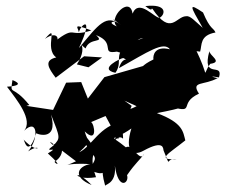

<svg xmlns="http://www.w3.org/2000/svg" viewBox="-20 -562 777 662"><path d="M451 -196C408 -172 405 -201 376 -79C413 -112 404 -39 402 -142C323 -130 296 -56 253 -37C298 -78 282 -72 272 -109C317 -65 306 -135 294 -141L344 -162L387 -82L434 -197L409 -215ZM245 -340C293 -412 230 -430 275 -395C289 -435 344 -411 311 -441C382 -414 324 -374 383 -384C434 -364 433 -428 474 -431C348 -387 412 -359 378 -311C316 -324 398 -362 405 -362C429 -348 404 -373 390 -327C490 -383 544 -421 566 -392C513 -405 507 -371 509 -357C426 -317 488 -300 486 -338L340 -296L283 -222L260 -279L208 -277L163 -183L71 -197L81 -200C21 -274 14 -229 23 -286C18 -287 79 -268 4 -263C39 -217 95 -148 63 -111C110 -157 115 -84 77 -40C127 -74 118 -21 61 -81C62 -88 75 -9 105 -103C99 -103 183 -68 156 -167C188 -85 189 -87 164 -60C121 -29 193 -62 145 -33C206 22 163 -1 169 -5C207 -28 199 -78 161 -63C137 -88 165 -64 242 -6C187 21 199 -3 291 4C251 10 226 47 296 76C233 10 224 63 311 49C275 -54 339 -19 269 -100C279 -6 338 -44 286 22C359 59 320 -2 343 80C335 74 383 76 376 9C388 97 427 69 418 42C450 -4 460 -7 477 -32C462 2 436 -69 414 -54C354 -104 362 -69 433 -119C409 -41 438 -22 474 -42C547 -82 542 -49 544 -43C573 25 546 -19 589 -13C516 -10 562 -32 619 -78C611 -107 612 -138 521 -172C615 -190 633 -199 573 -193C656 -170 594 -206 666 -239C637 -284 683 -266 731 -293C737 -290 683 -304 735 -295C752 -350 674 -285 702 -386C701 -371 750 -348 705 -342C673 -299 707 -289 652 -397C617 -390 609 -391 670 -384C677 -407 668 -440 723 -450C716 -467 705 -459 680 -519C629 -553 634 -544 679 -466C651 -490 636 -509 621 -506C587 -505 569 -438 506 -531C499 -538 511 -517 481 -541C558 -550 550 -512 531 -501C516 -496 459 -570 437 -515C428 -579 351 -499 383 -471C383 -471 347 -485 376 -488C363 -505 379 -488 398 -475C346 -516 321 -479 252 -396C309 -518 253 -476 251 -445C258 -462 217 -487 295 -457C212 -431 246 -477 168 -419C188 -420 180 -460 135 -428C186 -487 130 -395 174 -364C130 -354 147 -327 172 -294L270 -368L332 -364L285 -330Z"/></svg>

Font: Hussar Lance
Style: ExBdObl
Weight: 700
Foundry: Cannot Into Space Fonts, PlusOne Fonts
Version: Version 2.270